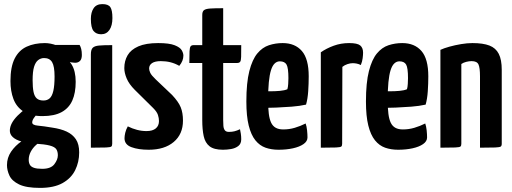

<svg xmlns="http://www.w3.org/2000/svg" viewBox="-20 -720 2498 936"><path d="M175 196Q108 196 73 179Q38 162 26 136Q14 110 14 85Q14 49 34 19.5Q54 -10 86 -32Q118 -54 156 -65L190 -35Q172 -28 155.5 -13Q139 2 129.5 20.5Q120 39 120 59Q120 73 125.5 83Q131 93 145.5 98Q160 103 186 103Q228 103 245 80.5Q262 58 262 37Q262 19 254.5 7.5Q247 -4 222.5 -10.5Q198 -17 148 -20Q111 -23 84 -30.5Q57 -38 42 -52Q27 -66 28 -86Q29 -103 38 -120Q47 -137 65.5 -156Q84 -175 112 -195L173 -175Q171 -174 162 -165Q153 -156 145 -144.5Q137 -133 137 -123Q137 -110 165 -107.5Q193 -105 234 -98Q276 -92 305 -78.5Q334 -65 350 -41Q366 -17 366 23Q366 70 346.5 109.5Q327 149 285 172.5Q243 196 175 196ZM187 -154Q128 -154 94 -176.5Q60 -199 45.5 -237.5Q31 -276 31 -325Q31 -394 51.5 -434.5Q72 -475 110 -492.5Q148 -510 199 -510Q212 -510 227.5 -507Q243 -504 257 -498L276 -453Q309 -438 329 -406Q349 -374 349 -321Q349 -267 332.5 -230Q316 -193 280.5 -173.5Q245 -154 187 -154ZM192 -230Q210 -230 222 -240.5Q234 -251 240 -277Q246 -303 246 -347Q246 -397 234 -417Q222 -437 195 -437Q179 -437 166 -427Q153 -417 146 -394Q139 -371 139 -329Q139 -294 143.5 -272Q148 -250 159.5 -240Q171 -230 192 -230ZM346 -414Q331 -414 308.5 -420.5Q286 -427 263 -436Q240 -445 225.5 -452Q211 -459 211 -459L212 -501H368Q373 -493 376 -481Q379 -469 379 -452Q379 -432 370 -423Q361 -414 346 -414Z M423 0V-455Q423 -478 432 -487Q441 -496 463 -498Q485 -500 527 -500V-19Q527 -9 522.5 -5.5Q518 -2 496.5 -1Q475 0 423 0ZM473 -553Q449 -553 436 -569Q423 -585 423 -628Q423 -660 436.5 -680Q450 -700 479 -700Q508 -700 518 -685Q528 -670 528 -632Q528 -595 513.5 -574Q499 -553 473 -553Z M705 10Q655 10 621 -2.5Q587 -15 587 -46Q587 -57 590.5 -72.5Q594 -88 603 -104Q625 -93 648 -87Q671 -81 694 -81Q724 -81 739.5 -94Q755 -107 755 -130Q755 -144 750 -159.5Q745 -175 727 -193L637 -282Q609 -310 597.5 -337.5Q586 -365 586 -388Q586 -423 602 -450.5Q618 -478 654.5 -494Q691 -510 751 -510Q805 -510 831.5 -499.5Q858 -489 866 -475Q874 -461 874 -449Q874 -423 854 -399Q833 -411 811 -416.5Q789 -422 764 -422Q736 -422 721.5 -412.5Q707 -403 707 -386Q707 -377 712.5 -365Q718 -353 739 -333L819 -257Q850 -224 861 -197Q872 -170 872 -132Q872 -66 827 -28Q782 10 705 10Z M1067 10Q1023 10 1001.5 -7Q980 -24 973 -56.5Q966 -89 966 -134V-413H903Q903 -452 904 -470.5Q905 -489 909.5 -494.5Q914 -500 924 -500H966V-647Q966 -664 974.5 -670.5Q983 -677 1005 -678.5Q1027 -680 1068 -680V-500H1156Q1156 -461 1155.5 -442.5Q1155 -424 1150.5 -418.5Q1146 -413 1136 -413H1068V-135Q1068 -121 1069 -107Q1070 -93 1076 -85Q1082 -77 1096 -77Q1111 -77 1123 -80Q1135 -83 1150 -90Q1152 -81 1154 -68.5Q1156 -56 1156 -41Q1156 -19 1141.5 -8Q1127 3 1106.5 6.5Q1086 10 1067 10Z M1338 10Q1303 10 1274.5 0Q1246 -10 1225 -36Q1204 -62 1192.5 -108Q1181 -154 1181 -225Q1181 -317 1195.5 -373.5Q1210 -430 1234.5 -459.5Q1259 -489 1291 -499.5Q1323 -510 1358 -510Q1418 -510 1451.5 -471.5Q1485 -433 1485 -348Q1485 -313 1482.5 -275.5Q1480 -238 1472 -210Q1441 -203 1402 -200Q1363 -197 1326 -195.5Q1289 -194 1265.5 -194Q1242 -194 1242 -194L1243 -276Q1243 -276 1259 -275.5Q1275 -275 1298.5 -275Q1322 -275 1344.5 -277Q1367 -279 1381 -285Q1384 -295 1385 -311Q1386 -327 1386 -339Q1386 -389 1377 -405Q1368 -421 1344 -421Q1330 -421 1319 -410.5Q1308 -400 1301 -377.5Q1294 -355 1290.5 -319Q1287 -283 1287 -231Q1287 -192 1290.5 -165Q1294 -138 1302 -121.5Q1310 -105 1324.5 -97Q1339 -89 1361 -89Q1390 -89 1417 -97Q1444 -105 1470 -118Q1475 -104 1477 -84.5Q1479 -65 1479 -50Q1479 -31 1459.5 -17.5Q1440 -4 1408 3Q1376 10 1338 10Z M1544 0V-465Q1571 -484 1606.5 -497Q1642 -510 1682 -510Q1722 -510 1736 -498.5Q1750 -487 1750 -463Q1750 -453 1748 -436.5Q1746 -420 1739 -403Q1729 -408 1719 -410Q1709 -412 1699 -412Q1688 -412 1674 -407.5Q1660 -403 1649 -394L1648 -19Q1648 -9 1643.5 -5.5Q1639 -2 1617.5 -1Q1596 0 1544 0Z M1921 10Q1886 10 1857.5 0Q1829 -10 1808 -36Q1787 -62 1775.5 -108Q1764 -154 1764 -225Q1764 -317 1778.5 -373.5Q1793 -430 1817.5 -459.5Q1842 -489 1874 -499.5Q1906 -510 1941 -510Q2001 -510 2034.5 -471.5Q2068 -433 2068 -348Q2068 -313 2065.5 -275.5Q2063 -238 2055 -210Q2024 -203 1985 -200Q1946 -197 1909 -195.5Q1872 -194 1848.5 -194Q1825 -194 1825 -194L1826 -276Q1826 -276 1842 -275.5Q1858 -275 1881.5 -275Q1905 -275 1927.5 -277Q1950 -279 1964 -285Q1967 -295 1968 -311Q1969 -327 1969 -339Q1969 -389 1960 -405Q1951 -421 1927 -421Q1913 -421 1902 -410.5Q1891 -400 1884 -377.5Q1877 -355 1873.5 -319Q1870 -283 1870 -231Q1870 -192 1873.5 -165Q1877 -138 1885 -121.5Q1893 -105 1907.5 -97Q1922 -89 1944 -89Q1973 -89 2000 -97Q2027 -105 2053 -118Q2058 -104 2060 -84.5Q2062 -65 2062 -50Q2062 -31 2042.5 -17.5Q2023 -4 1991 3Q1959 10 1921 10Z M2127 0V-477Q2144 -485 2171 -492.5Q2198 -500 2228 -505Q2258 -510 2283 -510Q2335 -510 2366 -498Q2397 -486 2411.5 -457.5Q2426 -429 2426 -380V-19Q2426 -9 2421 -5.5Q2416 -2 2394 -1Q2372 0 2320 0V-348Q2320 -390 2312.5 -406Q2305 -422 2279 -422Q2267 -422 2253 -418.5Q2239 -415 2229 -408V-19Q2229 -9 2224.5 -5.5Q2220 -2 2198.5 -1Q2177 0 2127 0Z"/></svg>

Font: Yanone Kaffeesatz SemiBold
Style: Regular
Weight: 600
Designer: Yanone (Cyrillic: Daniel Pouzeot, Huerta Tipografica, and Cyreal)
Foundry: Yanone
Version: Version 2.003